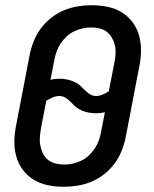

<svg xmlns="http://www.w3.org/2000/svg" viewBox="-20 -702 590 734"><path d="M224 12Q192 12 162.5 6Q133 0 108 -15.5Q83 -31 66 -54.5Q49 -78 41.5 -106.5Q34 -135 35 -166.5Q36 -198 43 -230L93 -490Q98 -516 108 -542Q118 -568 134.5 -591Q151 -614 174 -632.5Q197 -651 223 -662Q249 -673 276 -677.5Q303 -682 329 -682Q361 -682 391 -676Q421 -670 446 -654.5Q471 -639 488 -615.5Q505 -592 512.5 -563Q520 -534 519 -503Q518 -472 511 -440L461 -180Q456 -154 446 -128Q436 -102 419.5 -79Q403 -56 380 -37.5Q357 -19 331 -8Q305 3 277.5 7.5Q250 12 224 12ZM347 -335Q360 -335 372.5 -340.5Q385 -346 396 -353L416 -456Q420 -474 421.5 -491Q423 -508 420 -524Q417 -540 409.5 -554.5Q402 -569 390 -579Q378 -589 362 -593Q346 -597 328 -597Q312 -597 296 -593.5Q280 -590 264 -582.5Q248 -575 235 -563Q222 -551 212 -536Q202 -521 196.5 -505.5Q191 -490 188 -474L173 -397Q181 -399 190 -400Q199 -401 207 -401Q221 -401 234.5 -398.5Q248 -396 260 -391Q272 -386 282.5 -378Q293 -370 301 -360H302Q310 -351 321.5 -343Q333 -335 347 -335ZM226 -73Q242 -73 258 -76.5Q274 -80 290 -87.5Q306 -95 319 -107Q332 -119 342 -134Q352 -149 357.5 -164.5Q363 -180 366 -196L381 -273Q373 -271 364 -270Q355 -269 347 -269Q333 -269 319.5 -271.5Q306 -274 294 -279Q282 -284 271.5 -292Q261 -300 253 -310H252Q244 -319 232.5 -327Q221 -335 207 -335Q194 -335 181.5 -329.5Q169 -324 157 -317L137 -214Q134 -196 132.5 -179Q131 -162 134 -146Q137 -130 144 -115.5Q151 -101 163.5 -91Q176 -81 192 -77Q208 -73 226 -73Z"/></svg>

Font: Lode Dark Term
Style: Bold Italic
Weight: 700
Italic angle: -11°
Monospace: yes
Designer: Belleve Invis
Foundry: Belleve Invis
Version: Version 29.2.0